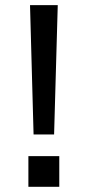

<svg xmlns="http://www.w3.org/2000/svg" viewBox="-20 -720 338 740"><path d="M109.4 -201.7 95.7 -700.2H202.6L188.5 -201.7ZM89.4 0V-118.2H208.5V0Z"/></svg>

Font: Acari Sans SemiBold
Style: Regular
Weight: 600
Designer: Alfredo Marco Pradil and Stefan Peev
Foundry: Hanken Design Co.
Version: Version 1.045;January 11, 2019;FontCreator 11.5.0.2425 64-bi